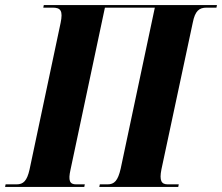

<svg xmlns="http://www.w3.org/2000/svg" viewBox="-60 -734 872 754"><path d="M-40 0H271L273 -10H239C214 -10 207 -24 217 -68L352 -704H548L414 -72C403 -24 389 -10 362 -10H332L330 0H640L642 -10H599C574 -10 565 -24 574 -69L697 -645C706 -691 722 -704 751 -704H790L792 -714H112L110 -704H147C178 -704 188 -692 178 -644L56 -68C46 -24 32 -10 5 -10H-38Z"/></svg>

Font: Noto Serif Display Condensed ExtraBold
Style: Italic
Weight: 800
Width: 3
Italic angle: -12°
Designer: Monotype Design Team
Foundry: Monotype Imaging Inc.
Version: Version 2.009